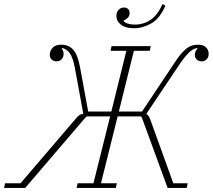

<svg xmlns="http://www.w3.org/2000/svg" viewBox="-77 -925 1047 945"><path d="M-52 -23H24L296 -341Q307 -354 314.5 -359Q322 -364 333 -365L292 -588Q282 -642 266.5 -663Q251 -684 228 -689L227 -685Q236 -676 236 -660Q236 -643 226 -633Q216 -623 201 -623Q187 -623 177.5 -632Q168 -641 168 -654Q168 -675 182 -690Q196 -705 224 -705Q262 -705 284 -679.5Q306 -654 317 -594L357 -376H471L545 -675H467L472 -698H665L660 -675H582L508 -376H622L786 -622Q802 -646 815.5 -661.5Q829 -677 842 -687Q855 -697 868.5 -701Q882 -705 898 -705Q924 -705 937 -692Q950 -679 950 -660Q950 -643 940 -633Q930 -623 916 -623Q901 -623 891.5 -632Q882 -641 882 -654Q882 -671 894 -685V-689Q884 -687 875 -682.5Q866 -678 856 -669Q846 -660 834 -645.5Q822 -631 807 -609L643 -364Q648 -362 652.5 -356.5Q657 -351 663 -336L776 -23H847L842 0H748L621 -347L616 -352H502L420 -23H498L493 0H300L305 -23H383L465 -352H351L344 -347L47 0H-57ZM583 -786Q542 -786 519 -803Q496 -820 496 -847Q496 -866 507 -877Q518 -888 533 -888Q544 -888 552.5 -881.5Q561 -875 561 -861Q561 -846 551 -836.5Q541 -827 532 -825V-821Q538 -813 552.5 -808.5Q567 -804 586 -804Q630 -804 664.5 -827.5Q699 -851 723 -905L737 -897Q710 -834 668 -810Q626 -786 583 -786Z"/></svg>

Font: IBM Plex Serif ExtLt
Style: Italic
Weight: 200
Italic angle: -14°
Designer: Mike Abbink, Paul van der Laan, Pieter van Rosmalen
Foundry: Bold Monday
Version: Version 3.001